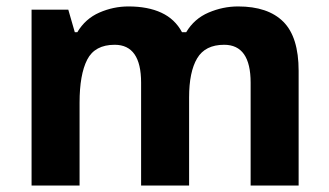

<svg xmlns="http://www.w3.org/2000/svg" viewBox="-20 -576 1022 596"><path d="M719 -556Q812 -556 859.5 -508.5Q907 -461 907 -356V0H758V-319.4Q758 -437 675.8 -437Q617 -437 592 -395Q567 -353 567 -273.5V0H418V-319.4Q418 -437 336 -437Q274.3 -437 250.6 -390.7Q227 -344.4 227 -257.4V0H78V-546H192L212.2 -476H220Q245 -518 288.5 -537Q332 -556 378.7 -556Q439 -556 481 -536.5Q523 -517 545 -476H558Q583 -518 627.5 -537Q672 -556 719 -556Z"/></svg>

Font: Noto Sans Balinese
Style: Regular
Weight: 400
Designer: Aditya Bayu, David Williams
Foundry: David Williams
Version: Version 2.003